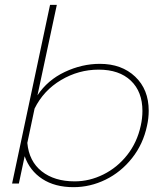

<svg xmlns="http://www.w3.org/2000/svg" viewBox="-20 -759 688 794"><path d="M82 -113 58 0H30L187 -739H215L135 -365Q177 -428 248 -461.5Q319 -495 393 -495Q483 -495 539 -442Q595 -389 595 -301Q595 -270 588 -239Q572 -163 526 -105Q480 -47 416.5 -16Q353 15 284 15Q207 15 155 -19Q103 -53 82 -113ZM562 -239Q569 -270 569 -300Q569 -380 521 -425.5Q473 -471 388 -471Q305 -471 232.5 -428Q160 -385 123 -310L93 -168Q100 -92 152.5 -50.5Q205 -9 289 -9Q350 -9 407.5 -37.5Q465 -66 506 -118Q547 -170 562 -239Z"/></svg>

Font: Prompt Thin
Style: Italic
Weight: 250
Italic angle: -12°
Designer: Katatrad Team
Foundry: CadsonDemak
Version: Version 1.001